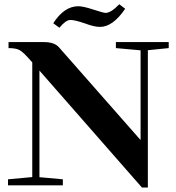

<svg xmlns="http://www.w3.org/2000/svg" viewBox="-20 -858 816 889"><path d="M442.9 -733.4Q416 -733.4 373.5 -749.5Q326.7 -765.6 306.2 -765.6Q284.7 -765.6 254.9 -729.5L226.6 -750.5Q277.3 -829.1 342.3 -829.1Q365.7 -829.1 411.1 -814Q459.5 -798.3 468.8 -798.3Q494.1 -798.3 532.2 -838.4L559.6 -817.4Q502.4 -733.4 442.9 -733.4ZM17.1 0V-27.8L129.4 -38.1V-569.3L122.6 -576.7Q88.4 -616.2 71.3 -625.7Q54.2 -635.3 19.5 -635.3V-663.1H183.6Q231.4 -663.1 252.9 -639.2L630.9 -209.5V-625L516.6 -635.3V-663.1H761.2V-635.3L664.6 -625.5V10.3H637.2L162.6 -531.2V-37.6L271 -27.8V0Z"/></svg>

Font: Elstob 14pt
Style: Bold
Weight: 700
Designer: Peter S. Baker
Version: Version 1.015